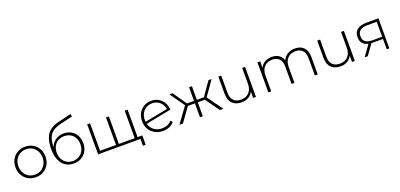

<svg xmlns="http://www.w3.org/2000/svg" viewBox="20 -1895 6525 3135"><g transform="rotate(-20 3282.5 -328.0)"><path d="M182.5 -30C222.2 -7.3 266.7 4 316 4C365.3 4 409.8 -7.3 449.5 -30C489.2 -52.7 520.3 -84.2 543 -124.5C565.7 -164.8 577 -210.3 577 -261C577 -311.7 565.7 -357.2 543 -397.5C520.3 -437.8 489.2 -469.3 449.5 -492C409.8 -514.7 365.3 -526 316 -526C266.7 -526 222.2 -514.7 182.5 -492C142.8 -469.3 111.7 -437.8 89 -397.5C66.3 -357.2 55 -311.7 55 -261C55 -210.3 66.3 -164.8 89 -124.5C111.7 -84.2 142.8 -52.7 182.5 -30ZM423.5 -69C391.8 -50.3 356 -41 316 -41C276 -41 240.2 -50.3 208.5 -69C176.8 -87.7 151.8 -113.7 133.5 -147C115.2 -180.3 106 -218.3 106 -261C106 -303.7 115.2 -341.7 133.5 -375C151.8 -408.3 176.8 -434.3 208.5 -453C240.2 -471.7 276 -481 316 -481C356 -481 391.8 -471.7 423.5 -453C455.2 -434.3 480.2 -408.3 498.5 -375C516.8 -341.7 526 -303.7 526 -261C526 -218.3 516.8 -180.3 498.5 -147C480.2 -113.7 455.2 -87.7 423.5 -69Z M1111.5 -481.5C1073.8 -503.2 1030.7 -514 982 -514C928 -514 880.7 -500.2 840 -472.5C799.3 -444.8 770.3 -407 753 -359C753.7 -424.3 762.3 -478 779 -520C795.7 -562 820.8 -595.2 854.5 -619.5C888.2 -643.8 932 -662.3 986 -675L1206 -727L1198 -774L967 -718C907 -703.3 857.8 -681.2 819.5 -651.5C781.2 -621.8 752.5 -581.3 733.5 -530C714.5 -478.7 705 -414 705 -336C705 -267.3 715.5 -207.3 736.5 -156C757.5 -104.7 788.2 -65 828.5 -37C868.8 -9 917.7 5 975 5C1025 5 1069.5 -6.2 1108.5 -28.5C1147.5 -50.8 1177.8 -81.8 1199.5 -121.5C1221.2 -161.2 1232 -206.3 1232 -257C1232 -307.7 1221.3 -352.3 1200 -391C1178.7 -429.7 1149.2 -459.8 1111.5 -481.5ZM1082 -66C1050.7 -47.3 1015.3 -38 976 -38C936 -38 900.3 -47.3 869 -66C837.7 -84.7 813.3 -110.5 796 -143.5C778.7 -176.5 770 -214 770 -256C770 -298 778.7 -335.2 796 -367.5C813.3 -399.8 837.7 -424.8 869 -442.5C900.3 -460.2 936 -469 976 -469C1016 -469 1051.5 -460.2 1082.5 -442.5C1113.5 -424.8 1137.7 -399.8 1155 -367.5C1172.3 -335.2 1181 -298 1181 -256C1181 -214 1172.3 -176.5 1155 -143.5C1137.7 -110.5 1113.3 -84.7 1082 -66Z M2098 -522H2048V-44H1773V-522H1723V-44H1446V-522H1396V0H2098ZM2180 -44H2044V0H2132V118H2180Z M2620.5 -59.5C2591.5 -47.2 2560 -41 2526 -41C2472.7 -41 2427 -55 2389 -83C2351 -111 2325.7 -149 2313 -197L2754 -283C2752 -329 2740.2 -370.5 2718.5 -407.5C2696.8 -444.5 2667.8 -473.5 2631.5 -494.5C2595.2 -515.5 2554.3 -526 2509 -526C2460.3 -526 2416.7 -514.7 2378 -492C2339.3 -469.3 2309.2 -438 2287.5 -398C2265.8 -358 2255 -312.3 2255 -261C2255 -209.7 2266.5 -164 2289.5 -124C2312.5 -84 2344.5 -52.7 2385.5 -30C2426.5 -7.3 2473 4 2525 4C2565.7 4 2603 -3.2 2637 -17.5C2671 -31.8 2699.3 -53 2722 -81L2693 -114C2673.7 -90 2649.5 -71.8 2620.5 -59.5ZM2403 -454.5C2434.3 -472.8 2469.7 -482 2509 -482C2543.7 -482 2575 -474.5 2603 -459.5C2631 -444.5 2653.7 -424 2671 -398C2688.3 -372 2699.3 -343.3 2704 -312L2306 -234C2304.7 -247.3 2304 -257.7 2304 -265C2304 -307 2312.7 -344.5 2330 -377.5C2347.3 -410.5 2371.7 -436.2 2403 -454.5Z M3339 -242 3513 0H3573L3379 -268L3558 -522H3503L3339 -285H3216V-522H3166V-285H3044L2880 -522H2825L3004 -268L2809 0H2870L3044 -242H3166V0H3216V-242Z M4139 -522H4089V-244C4089 -182 4071.7 -132.7 4037 -96C4002.3 -59.3 3955.7 -41 3897 -41C3842.3 -41 3800 -56.3 3770 -87C3740 -117.7 3725 -162.3 3725 -221V-522H3675V-217C3675 -145 3694.5 -90.2 3733.5 -52.5C3772.5 -14.8 3826 4 3894 4C3939.3 4 3978.8 -6 4012.5 -26C4046.2 -46 4072 -74 4090 -110V0H4139Z M5156.5 -469C5119.5 -507 5068.7 -526 5004 -526C4954.7 -526 4911.5 -514.7 4874.5 -492C4837.5 -469.3 4810.3 -438.7 4793 -400C4779 -441.3 4755.5 -472.7 4722.5 -494C4689.5 -515.3 4649.3 -526 4602 -526C4554.7 -526 4513.8 -515.8 4479.5 -495.5C4445.2 -475.2 4419.3 -446.7 4402 -410V-522H4354V0H4404V-278C4404 -340 4421.2 -389.3 4455.5 -426C4489.8 -462.7 4536.3 -481 4595 -481C4646.3 -481 4686.3 -465.7 4715 -435C4743.7 -404.3 4758 -359.7 4758 -301V0H4808V-278C4808 -340 4825.2 -389.3 4859.5 -426C4893.8 -462.7 4940.3 -481 4999 -481C5050.3 -481 5090.3 -465.7 5119 -435C5147.7 -404.3 5162 -359.7 5162 -301V0H5212V-305C5212 -376.3 5193.5 -431 5156.5 -469Z M5857 -522H5807V-244C5807 -182 5789.7 -132.7 5755 -96C5720.3 -59.3 5673.7 -41 5615 -41C5560.3 -41 5518 -56.3 5488 -87C5458 -117.7 5443 -162.3 5443 -221V-522H5393V-217C5393 -145 5412.5 -90.2 5451.5 -52.5C5490.5 -14.8 5544 4 5612 4C5657.3 4 5696.8 -6 5730.5 -26C5764.2 -46 5790 -74 5808 -110V0H5857Z M6457 -522H6245C6178.3 -522 6125.8 -507.3 6087.5 -478C6049.2 -448.7 6030 -405.3 6030 -348C6030 -304.7 6041.3 -269.3 6064 -242C6086.7 -214.7 6119.3 -196.3 6162 -187L6027 0H6082L6211 -181C6216.3 -180.3 6225 -180 6237 -180H6411V0H6457ZM6242 -218C6134 -218 6080 -260.7 6080 -346C6080 -434 6136 -478 6248 -478H6411V-218Z"/></g></svg>

Font: Montserrat Custom ExtraLight
Style: Regular
Weight: 300
Designer: Julieta Ulanovsky
Foundry: Julieta Ulanovsky
Version: Version 7.200